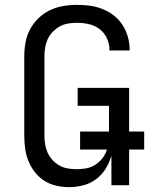

<svg xmlns="http://www.w3.org/2000/svg" viewBox="-20 -763 640 791"><path d="M264 8Q238 8 211.5 2Q185 -4 162.5 -18.5Q140 -33 123.5 -54Q107 -75 97 -100Q87 -125 83.5 -151.5Q80 -178 80 -205V-530Q80 -559 85 -587.5Q90 -616 103.5 -641.5Q117 -667 138 -687.5Q159 -708 185 -720.5Q211 -733 239.5 -738Q268 -743 297 -743Q324 -743 350.5 -739.5Q377 -736 402 -726Q427 -716 448.5 -699.5Q470 -683 484.5 -660.5Q499 -638 506.5 -612Q514 -586 514 -559V-555H431V-558Q431 -582 420.5 -605Q410 -628 390.5 -643Q371 -658 346.5 -663.5Q322 -669 297 -669Q279 -669 260.5 -666Q242 -663 226 -654Q210 -645 197 -631.5Q184 -618 176.5 -601.5Q169 -585 166 -567Q163 -549 163 -530V-205Q163 -186 166 -168Q169 -150 176.5 -133.5Q184 -117 196.5 -103.5Q209 -90 225 -81Q241 -72 259.5 -69Q278 -66 296 -66Q314 -66 332.5 -69Q351 -72 367 -81Q383 -90 395.5 -103.5Q408 -117 415.5 -133.5Q423 -150 426 -168Q429 -186 429 -205V-327H300V-401H512V0H439V-122Q431 -93 415 -67.5Q399 -42 375.5 -24.5Q352 -7 323 0.5Q294 8 264 8ZM310 -147V-221H574V-147Z"/></svg>

Font: R Plex Mono
Style: Regular
Weight: 400
Monospace: yes
Designer: Belleve Invis
Foundry: Belleve Invis
Version: Version 31.8.0